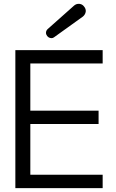

<svg xmlns="http://www.w3.org/2000/svg" viewBox="-20 -969 598 989"><path d="M59.1 -710.9V0H508.8V-68.8H136.2V-330.1H487.8V-398.9H136.2V-642.1H508.8V-710.9ZM224.6 -818.4C221.2 -814.9 218.8 -811 217.8 -807.1C217.3 -805.2 216.8 -802.7 216.8 -800.3C216.8 -793.9 219.2 -788.6 223.1 -783.2C227.1 -778.3 232.4 -774.9 238.8 -773.4C241.2 -772.9 243.7 -772.5 245.6 -772.5C250 -772.5 254.4 -773.9 258.3 -776.9L407.2 -883.8C414.1 -889.6 418.5 -896.5 420.4 -903.8C420.9 -906.2 421.9 -908.7 421.9 -912.1C421.9 -920.4 418.9 -928.2 413.6 -934.6C408.7 -941.4 402.3 -946.3 394 -948.2C391.1 -949.2 388.2 -949.2 385.3 -949.2C377 -949.2 369.6 -946.8 361.8 -940.4Z"/></svg>

Font: Tuffy
Style: Regular
Weight: 500
Designer: Thatcher Ulrich, Karoly Barta and Michael Everson
Version: Version 001.270